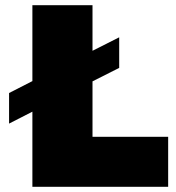

<svg xmlns="http://www.w3.org/2000/svg" viewBox="-20 -721 679 741"><path d="M629 0H105V-290L15 -244V-362L105 -408V-701H337V-525L440 -577V-459L337 -407V-193H629Z"/></svg>

Font: Argentum Novus Black
Style: Regular
Weight: 900
Designer: Julieta Ulanovsky (font) & Cristiano Sobral (main changes)
Foundry: Julieta Ulanovsky (font) & Cristiano Sobral (main changes)
Version: Version 3.00;November 27, 2020;FontCreator 13.0.0.2655 64-bi